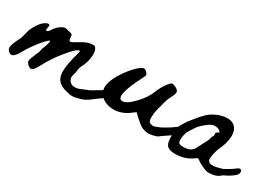

<svg xmlns="http://www.w3.org/2000/svg" viewBox="-43 -827 1819 1314"><g transform="rotate(30 866.5 -169.5)"><path d="M693.8 -119C677.7 -106.2 595.4 -59 592.1 -56.9C573.2 -48.8 519.9 -26.7 516.4 -26C501.3 -22.9 489.1 -22.1 479.8 -23.7C463.5 -26.7 451.5 -35.1 443.8 -48.6C436 -62.2 435.2 -76.7 441.4 -92.2C446.8 -110.8 449.6 -124.8 449.6 -134.1C449.6 -145.7 455.4 -162.4 467 -184.1C477.1 -205.8 483.9 -229.2 487.3 -254.4C490.8 -279.6 489.4 -300.3 483.3 -316.6C478.6 -326.6 474.1 -332.9 469.9 -335.2C465.6 -337.5 455.4 -337.9 439.1 -336.4C416.6 -333.2 389.5 -321.6 357.7 -301.5C344.5 -293 334.5 -287 327.5 -283.5C320.5 -280 314.7 -278 310.1 -277.7C305.4 -277.3 302.3 -278.6 300.8 -281.7C299.2 -284.8 298.1 -289.9 297.3 -296.8C296.5 -311.5 295.7 -319.3 295 -320.1C295 -325.5 287.6 -329.8 272.9 -332.9C269 -333.6 263.8 -335 257.2 -336.9C250.6 -338.9 246.3 -340 244.4 -340.4C242.5 -340.8 239.2 -341.2 234.6 -341.6C229.9 -341.9 226.2 -341.6 223.5 -340.4C220.8 -339.2 217.3 -337.7 213.1 -335.8C208.8 -333.8 203.6 -330.9 197.4 -327.1C181.1 -315.4 167.1 -300.3 155.5 -281.7C147 -268.5 139.6 -261.5 133.4 -260.8C124.9 -259.2 123 -266.6 127.6 -282.8C139.5 -324.5 102.3 -306.7 86.1 -294C61.7 -274.8 42.5 -242.2 29.4 -214.6C15.8 -186 15.8 -152.6 -0.2 -121.3C-18.1 -86.4 -28.4 -61.2 -31 -45.7C-33.8 -30.2 -29.3 -17.4 -17.7 -7.4C-6.1 3.5 5.8 5.2 17.8 -2.1C29.8 -9.5 43.1 -26.7 57.9 -53.9C67.2 -71.7 81.1 -93.6 99.7 -119.5C118.3 -145.5 136.1 -167.8 153.2 -186.4C170.2 -205 181.5 -214.3 186.9 -214.3C190 -212.7 187.7 -198.8 179.9 -172.5C169.1 -149.2 163.7 -134.1 163.7 -127.1C163.7 -118.6 158.2 -103.5 147.4 -81.8C134.2 -51.6 127.4 -32 127 -23.1C126.6 -14.1 131.9 -4.7 142.7 5.4C155.9 17.8 167.7 20.9 178.2 14.7C188.7 8.5 201.6 -9.7 217.1 -39.9C239.6 -84.1 271.2 -131.2 311.9 -181.2C352.6 -231.1 379.9 -256.1 393.8 -256.1C399.2 -256.1 400.4 -251.5 397.3 -242.2C386.4 -204.2 378.5 -172 373.5 -145.7C368.4 -119.3 366.1 -95.9 366.5 -75.4C366.9 -54.8 370.4 -37.8 377 -24.2C383.5 -10.7 393.1 0.4 405.5 8.9C417.8 17.4 434.1 24.4 454.3 29.8C476 36.1 494 39 508.4 38.5C522.7 38.2 542.6 34.1 568.2 26.3C589.9 20.1 611 8.9 631.6 -7.4C640.7 -14.6 670.1 -36.4 678.6 -42.2C698.5 -56 737.3 -77.2 737 -105.8C736.6 -136.9 716.7 -136.7 693.8 -119Z M1231.8 -137.1C1208.4 -118.5 1176.6 -98.7 1136.4 -77.8C1125 -71.9 1108.1 -67.2 1092 -61C1074.5 -62.3 1063 -65.5 1057.7 -70.8C1051.5 -77 1048.4 -89.8 1048.4 -109.2C1048.4 -128.5 1051.1 -149.4 1056.5 -171.9C1058.9 -179.7 1061.8 -190.3 1065.3 -203.9C1068.7 -217.5 1071.4 -228.1 1073.4 -235.9C1075.3 -243.6 1078.2 -252.9 1082.1 -263.8C1086 -274.6 1090.6 -284.7 1096 -294C1107.7 -315.7 1113.1 -331.6 1112.3 -341.7C1111.6 -351.7 1103.8 -360.7 1089.1 -368.4C1072 -376.9 1060.4 -380 1054.2 -377.7C1048 -375.4 1037.9 -364.9 1024 -346.3C1008.5 -324.6 995.3 -300.6 984.5 -274.3C969.7 -234.7 943.6 -195.6 906 -156.8C868.4 -118.1 838.7 -100.2 817.1 -103.4L811.3 -104.5C780.3 -115.4 796.9 -183.6 861.2 -309.1C869 -323.8 873.1 -333.5 873.4 -338.2C873.8 -342.8 870.5 -349 863.6 -356.8C853.5 -366.8 845.8 -371.9 840.3 -371.9C827.9 -371.9 811.7 -362.2 791.5 -342.8C744.3 -297.5 683.9 -215.1 670.8 -150.3C652.4 -60 738.2 -16.3 815.9 -24.3C847.7 -28.2 877.1 -39.4 904.3 -58L943.8 -87.1L974 -58C998.8 -34.8 1018.2 -19.9 1032.1 -13.3C1036.7 -11.1 1079 7.7 1107 -3.6C1120.3 -4 1152.6 -13.4 1158.9 -19.6C1163.4 -24.9 1204.2 -51.7 1216.6 -60.3C1236.5 -74 1275.2 -95.3 1275 -123.9C1274.6 -155 1254.7 -154.8 1231.8 -137.1Z M1729.8 -95.8C1710.5 -80.4 1684.3 -64 1651 -46.8C1649 -45.7 1646.7 -44.8 1644.3 -43.8C1642 -43.8 1639.8 -43.5 1637.5 -42.9C1582.5 -25.7 1549.8 -26.9 1539.6 -46.8C1535.1 -54.4 1535.1 -70 1539.6 -93.3C1544.1 -116.7 1550.8 -138.3 1559.8 -158.1C1586.9 -212.4 1612.9 -318.8 1547.8 -352.3C1497.1 -378.4 1417.2 -347.7 1375.9 -315.5C1357 -300.8 1331.3 -273 1298.7 -232C1288.4 -219.9 1281.2 -210.8 1277 -204.7C1272.9 -198.6 1268.6 -192.2 1264.1 -185.5C1259.6 -178.7 1253.5 -168.4 1245.8 -154.3C1236.9 -138.3 1232.1 -111.4 1231.5 -73.7C1230.8 -35.9 1234.7 -10.6 1243 2.2C1256.4 22.7 1285.2 31.5 1329.4 28.6C1373.6 25.7 1411.6 12.7 1443.6 -10.3C1453.2 -18 1459.9 -22.2 1463.8 -22.8C1467.6 -23.4 1472.1 -21.5 1477.2 -17C1484.9 -10 1500.9 -0.7 1525.2 10.8C1541.2 18.5 1553.8 23.1 1563.1 24.7C1572.4 26.3 1585.4 26.1 1602 24.2C1628.2 21 1648.4 12.7 1662.5 -0.7L1667.1 -5.1C1675.5 -9.7 1682.2 -13.5 1685.5 -15.1C1696.5 -19.6 1707 -25.3 1717.3 -32.4C1733.7 -43.7 1765.7 -61.3 1765.5 -84.9C1765.2 -110.5 1748.8 -110.4 1729.8 -95.8ZM1492.6 -242.6C1483 -237.5 1479.4 -230.7 1482 -222.4C1483.9 -216 1482.6 -210.1 1478.2 -204.7C1473.7 -199.2 1471.4 -194 1471.4 -188.8C1471.4 -180.5 1464.7 -164.5 1451.3 -140.8C1444.2 -127.4 1434 -107.6 1420.6 -81.3C1413.5 -66.6 1402.3 -55.7 1387 -48.7C1371.6 -42.9 1355 -40 1337 -40C1319.1 -40 1307.6 -43.3 1302.5 -49.6C1296.7 -56.7 1295.5 -72.2 1298.7 -96.2C1301.9 -120.2 1307.9 -138.6 1316.9 -151.4C1323.9 -162.9 1332.6 -176.4 1342.8 -191.7C1351.2 -205.2 1366.3 -221 1388.4 -239.3C1410.5 -257.5 1427 -267.9 1437.9 -270.5C1448.7 -273.7 1459.9 -274.1 1471.4 -271.9C1483 -269.6 1491.9 -265.3 1498.3 -258.9C1501.5 -255.7 1502.8 -253 1502.2 -250.8C1501.5 -248.5 1498.3 -245.8 1492.6 -242.6Z"/></g></svg>

Font: Beth Ellen
Style: Regular
Weight: 400
Version: Version 1.015;Fontself Maker 2.1.2